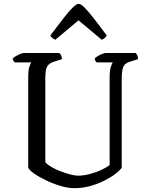

<svg xmlns="http://www.w3.org/2000/svg" viewBox="-20 -980 777 1000"><path d="M367 0Q334 0 294 -12Q254 -24 217 -42Q180 -60 155 -78Q130 -96 127 -108V-578Q127 -614 133 -632.5Q139 -651 144 -655H57Q54 -658 50.5 -662.5Q47 -667 46 -675Q51 -681 62.5 -687.5Q74 -694 86 -699Q98 -704 103 -704H289Q294 -700 298 -692Q302 -684 303 -672L262 -659Q243 -653 233 -643Q223 -633 219.5 -616Q216 -599 216 -572V-135Q226 -123 247.5 -110.5Q269 -98 295 -88Q321 -78 345.5 -71.5Q370 -65 387 -65Q415 -65 449 -74Q483 -83 511 -96.5Q539 -110 551 -121V-578Q551 -611 557 -630.5Q563 -650 568 -655H483Q480 -658 477 -663Q474 -668 473 -675Q478 -681 489.5 -688Q501 -695 513 -699.5Q525 -704 530 -704H687Q691 -700 695 -691.5Q699 -683 699 -672L658 -659Q640 -654 630.5 -644Q621 -634 617.5 -616Q614 -598 614 -567V-106Q603 -91 579 -73Q555 -55 522 -38.5Q489 -22 449.5 -11Q410 0 367 0ZM268 -773Q259 -777 252 -782.5Q245 -788 242 -795Q283 -849 311.5 -886Q340 -923 359.5 -941.5Q379 -960 390 -960Q401 -960 420 -941Q439 -922 468 -885Q497 -848 536 -795Q533 -790 527 -783.5Q521 -777 510 -773L389 -874Z"/></svg>

Font: Texturina 12pt Light
Style: Regular
Weight: 300
Designer: Guillermo Torres Carreño
Foundry: Omnibus-Type
Version: Version 1.002